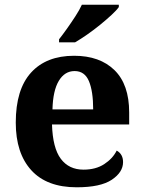

<svg xmlns="http://www.w3.org/2000/svg" viewBox="-20 -786 611 816"><path d="M306 10Q179 10 113 -62.5Q47 -135 47 -265Q47 -406 112 -477.5Q177 -549 295 -549Q404 -549 466.5 -488Q529 -427 529 -308V-257H201Q204 -157 238.5 -111Q273 -65 335 -65Q387 -65 423 -88.5Q459 -112 476 -146Q503 -131 503 -97Q503 -54 455 -22Q407 10 306 10ZM376 -321Q376 -398 358 -441Q340 -484 297 -484Q255 -484 230 -442.5Q205 -401 203 -321ZM231 -619Q246 -638 264.5 -664Q283 -690 300.5 -717Q318 -744 328 -766H485V-756Q476 -743 454.5 -723Q433 -703 406 -681Q379 -659 351 -639.5Q323 -620 299 -606H231Z"/></svg>

Font: Noto Serif Toto
Style: Bold
Weight: 700
Designer: Monotype Design Team
Foundry: Monotype Imaging Inc.
Version: Version 2.001; ttfautohint (v1.8.4.7-5d5b)